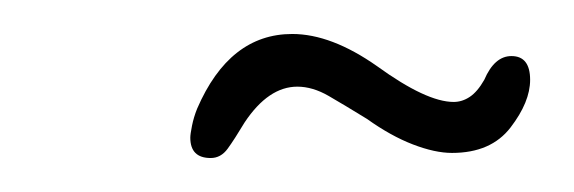

<svg xmlns="http://www.w3.org/2000/svg" viewBox="-20 -442 338 113"><path d="M104 -349Q92 -349 92 -361Q92 -363 93 -368Q94 -373 96 -378Q115 -422 152 -422Q175 -422 202 -403Q231 -382 247 -382Q252 -382 256.5 -385Q261 -388 265 -395Q271 -409 281 -409Q292 -409 292 -395Q292 -382 280.5 -367Q269 -352 246 -352Q236 -352 223 -357Q210 -362 196 -372Q183 -380 173.5 -385.5Q164 -391 155 -391Q138 -391 124 -370Q118 -360 114 -354.5Q110 -349 104 -349Z"/></svg>

Font: Square Peg
Style: Regular
Weight: 400
Designer: Robert E. Leuschke
Foundry: Robert E. Leuschke
Version: Version 1.010; ttfautohint (v1.8.4.7-5d5b)